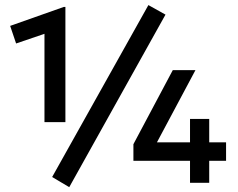

<svg xmlns="http://www.w3.org/2000/svg" viewBox="-20 -738 961 775"><path d="M159.5 -245V-601.5L45 -562.5L21 -633.5L237.5 -710H244V-245ZM747 0V-89H518.5V-156L677.5 -455H769L613.5 -163.5H747V-258H824.5V-163.5H892.5V-89H824.5V0ZM259.5 17.5 190.5 -23.5 579 -717.5 648 -679Z"/></svg>

Font: Geologica EX Med
Style: Regular
Weight: 500
Designer: Sindre Bremnes, Frode Helland
Foundry: Monokrom Skriftforlag AS
Version: Version 1.010;gftools[0.9.28]